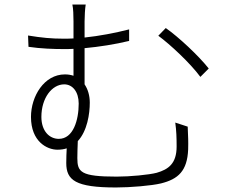

<svg xmlns="http://www.w3.org/2000/svg" viewBox="-20 -800 1040 849"><path d="M163 -283C163 -367 210 -427 264 -427C301 -427 328 -394 328 -342C328 -269 304 -186 240 -186C198 -186 163 -221 163 -283ZM755 -258C760 -222 761 -191 761 -152C761 -77 725 -51 673 -36C639 -27 555 -19 496 -19C337 -19 322 -39 322 -101C322 -121 323 -152 324 -176C366 -221 377 -297 377 -346C377 -377 369 -405 354 -427V-587C419 -593 489 -604 551 -619V-670C488 -654 420 -641 354 -634V-705C354 -728 356 -763 359 -780H300C304 -763 305 -731 305 -705V-630C289 -629 274 -629 259 -629C208 -629 165 -633 104 -643L106 -593C159 -585 218 -583 262 -583C276 -583 290 -583 305 -584V-465C293 -469 281 -471 267 -471C175 -471 117 -374 117 -283C117 -174 188 -138 234 -138C249 -138 263 -140 275 -144C274 -124 273 -103 273 -79C273 -3 314 29 493 29C557 29 651 21 692 11C768 -8 808 -44 812 -139C813 -179 812 -189 810 -240ZM680 -642C733 -603 821 -521 866 -460L903 -497C858 -554 769 -637 713 -676Z"/></svg>

Font: Genne Gothic Light
Style: Regular
Weight: 300
Designer: Ryoko NISHIZUKA (kana & ideographs); Paul D. Hunt (Latin, Greek & Cyrillic); Wenlong ZHANG (bopomofo); Sandoll Communica
Foundry: Adobe Systems Incorporated
Version: Version 1.004;PS 1.004;hotconv 16.6.51;makeotf.lib2.5.65220